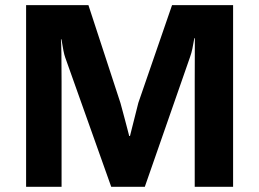

<svg xmlns="http://www.w3.org/2000/svg" viewBox="-20 -720 997 740"><path d="M80.6 -700.2H320.8L444.3 -322.8Q448.7 -307.1 452.9 -291Q457 -274.9 461.4 -259.3Q465.3 -243.7 469.7 -227.8Q474.1 -211.9 478 -195.8H481Q484.9 -211.9 489 -227.8Q493.2 -243.7 497.1 -259.8Q507.8 -302.7 513.2 -323.7L643.1 -700.2H878.4V0H730.5V-406.7Q730.5 -512.7 731 -572.8H729Q724.6 -547.4 721.4 -532Q718.3 -516.6 712.4 -500L538.1 0H408.7L231 -499.5Q225.1 -515.6 216.8 -568.4H214.8Q217.3 -542.5 217.3 -406.2V0H80.6Z"/></svg>

Font: DavidDev Light
Style: Regular
Weight: 300
Designer: David.dev
Foundry: David.dev
Version: Version 1.001;FEAKit 1.0